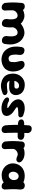

<svg xmlns="http://www.w3.org/2000/svg" viewBox="1705 -2396 707 4157"><g transform="rotate(90 2058.5 -317.5)"><path d="M460 -9Q430 -18 415.5 -34.5Q401 -51 396.5 -69Q392 -87 392 -100Q392 -113 392 -113Q401 -170 399 -224Q397 -278 379 -310Q364 -334 340 -341.5Q316 -349 289.5 -341.5Q263 -334 240 -313Q217 -291 208 -263Q199 -235 197.5 -207Q196 -179 194 -159Q194 -136 193.5 -122.5Q193 -109 193.5 -100.5Q194 -92 193 -80Q193 -80 192.5 -72.5Q192 -65 187.5 -54.5Q183 -44 170.5 -36Q158 -28 133 -26Q113 -25 97 -36.5Q81 -48 72 -59Q63 -70 63 -70Q54 -83 52 -96.5Q50 -110 51 -130Q52 -150 49 -181Q44 -221 43 -247Q42 -273 46 -293Q50 -313 59 -331.5Q68 -350 84 -374Q106 -402 139.5 -427Q173 -452 212.5 -469Q252 -486 294 -491.5Q336 -497 374 -486Q397 -479 424 -465.5Q451 -452 478 -428Q505 -404 527 -367.5Q549 -331 563 -277Q574 -229 574 -183Q574 -137 564 -72Q564 -72 561 -59Q558 -46 548 -31.5Q538 -17 517.5 -9Q497 -1 460 -9ZM130 -1Q105 -3 89 -12.5Q73 -22 63 -34.5Q53 -47 48.5 -56Q44 -65 44 -65Q38 -119 35.5 -163Q33 -207 33 -248Q33 -289 36 -335.5Q39 -382 44 -442Q44 -442 46 -451Q48 -460 55.5 -471.5Q63 -483 79 -492Q95 -501 123 -500Q152 -499 169.5 -487Q187 -475 195.5 -460Q204 -445 206.5 -433.5Q209 -422 209 -422Q206 -374 204.5 -333Q203 -292 203 -251.5Q203 -211 204 -165.5Q205 -120 208 -64Q208 -64 206.5 -54Q205 -44 197.5 -31Q190 -18 174.5 -8.5Q159 1 130 -1ZM829 -9Q799 -18 784.5 -34.5Q770 -51 765 -69Q760 -87 760.5 -100Q761 -113 761 -113Q770 -170 767.5 -224Q765 -278 747 -310Q733 -334 709 -341.5Q685 -349 658 -341.5Q631 -334 609 -313Q586 -291 577 -263Q568 -235 566.5 -207Q565 -179 563 -159Q563 -136 562.5 -123.5Q562 -111 562 -103.5Q562 -96 560 -84Q560 -84 559.5 -76Q559 -68 554.5 -57.5Q550 -47 537.5 -38.5Q525 -30 501 -28Q480 -27 464.5 -38Q449 -49 440 -60.5Q431 -72 431 -72Q423 -84 421.5 -97.5Q420 -111 420 -131Q420 -151 419 -181Q414 -221 413 -247Q412 -273 415.5 -293Q419 -313 427.5 -331.5Q436 -350 452 -374Q475 -402 508.5 -427Q542 -452 581.5 -469Q621 -486 663 -491.5Q705 -497 743 -486Q766 -479 793 -465.5Q820 -452 847 -428Q874 -404 896 -367.5Q918 -331 932 -277Q943 -229 942.5 -183Q942 -137 932 -72Q932 -72 929.5 -59Q927 -46 917 -31.5Q907 -17 886 -9Q865 -1 829 -9Z M1187 -8Q1164 -14 1137 -28Q1110 -42 1083.5 -66Q1057 -90 1034.5 -127Q1012 -164 998 -218Q988 -267 988 -314Q988 -361 998 -426Q998 -426 1000.5 -439Q1003 -452 1013 -467Q1023 -482 1044 -490.5Q1065 -499 1101 -489Q1131 -481 1145.5 -464Q1160 -447 1165 -429Q1170 -411 1169.5 -398Q1169 -385 1169 -385Q1160 -328 1162.5 -273Q1165 -218 1183 -184Q1194 -167 1210 -158.5Q1226 -150 1244.5 -149.5Q1263 -149 1279 -154.5Q1295 -160 1306 -169Q1316 -180 1321 -209Q1326 -238 1325.5 -271Q1325 -304 1319 -327Q1314 -351 1309.5 -369.5Q1305 -388 1302.5 -403.5Q1300 -419 1298 -432Q1298 -432 1299 -441Q1300 -450 1306.5 -462Q1313 -474 1328 -484Q1343 -494 1371 -496Q1398 -499 1419 -487.5Q1440 -476 1452.5 -463.5Q1465 -451 1465 -451Q1479 -432 1496.5 -395Q1514 -358 1522 -313Q1530 -259 1527 -219.5Q1524 -180 1511.5 -148.5Q1499 -117 1477 -84Q1454 -57 1421 -37Q1388 -17 1348 -6.5Q1308 4 1267 4Q1226 4 1187 -8Z M1784 11Q1718 -2 1677 -28.5Q1636 -55 1613.5 -90.5Q1591 -126 1582.5 -166Q1574 -206 1574 -246Q1573 -298 1591 -345Q1609 -392 1644 -428.5Q1679 -465 1727 -484.5Q1775 -504 1833 -500Q1892 -496 1931.5 -477Q1971 -458 1994.5 -430.5Q2018 -403 2028 -371.5Q2038 -340 2039 -310Q2040 -263 2014.5 -223.5Q1989 -184 1928 -168Q1912 -165 1891 -163.5Q1870 -162 1847.5 -162Q1825 -162 1804 -163.5Q1783 -165 1766 -166.5Q1749 -168 1738.5 -169Q1728 -170 1728 -170Q1732 -160 1741.5 -146.5Q1751 -133 1770 -123Q1789 -113 1822 -113Q1861 -115 1886.5 -117Q1912 -119 1927 -121Q1942 -123 1948.5 -124.5Q1955 -126 1955 -126Q1955 -126 1963 -126Q1971 -126 1983 -124Q1995 -122 2008 -115Q2021 -108 2030 -94Q2041 -79 2039.5 -66.5Q2038 -54 2032.5 -45Q2027 -36 2021 -31.5Q2015 -27 2015 -27Q2015 -27 1994.5 -18.5Q1974 -10 1940.5 0Q1907 10 1866 14.5Q1825 19 1784 11ZM1733 -275 1855 -276Q1855 -276 1859 -277Q1863 -278 1870 -279.5Q1877 -281 1883.5 -285.5Q1890 -290 1894 -298Q1898 -306 1898 -318Q1898 -338 1890.5 -351.5Q1883 -365 1866 -371Q1849 -377 1818 -375Q1799 -373 1783 -362Q1767 -351 1755 -335Q1743 -319 1737 -302.5Q1731 -286 1733 -275Z M2269 -122Q2315 -117 2318 -128Q2321 -139 2287 -160Q2272 -170 2253.5 -181.5Q2235 -193 2216 -207.5Q2197 -222 2180 -241Q2163 -260 2150 -284Q2137 -308 2132 -339Q2125 -385 2148 -422Q2171 -459 2219.5 -480.5Q2268 -502 2336.5 -499.5Q2405 -497 2488 -463Q2488 -463 2493.5 -458.5Q2499 -454 2506 -445.5Q2513 -437 2517.5 -425Q2522 -413 2519 -397Q2517 -384 2509 -376.5Q2501 -369 2492 -365.5Q2483 -362 2476 -361Q2469 -360 2469 -360Q2469 -360 2464 -360.5Q2459 -361 2449.5 -360.5Q2440 -360 2427.5 -360Q2415 -360 2400.5 -359Q2386 -358 2370 -357Q2354 -356 2337 -353Q2319 -350 2308.5 -345.5Q2298 -341 2299 -332.5Q2300 -324 2316 -310.5Q2332 -297 2367 -276Q2417 -246 2447.5 -210Q2478 -174 2487.5 -137Q2497 -100 2482 -65Q2471 -38 2439.5 -21Q2408 -4 2365 1.5Q2322 7 2275 0.5Q2228 -6 2183.5 -25.5Q2139 -45 2107 -78Q2107 -78 2102 -84Q2097 -90 2092.5 -100Q2088 -110 2088.5 -122Q2089 -134 2099 -146Q2109 -157 2122 -159.5Q2135 -162 2148 -160Q2161 -158 2169 -155Q2177 -152 2177 -152Q2177 -152 2184 -148Q2191 -144 2204 -138Q2217 -132 2234 -127.5Q2251 -123 2269 -122Z M2788 1Q2759 1 2740.5 -10.5Q2722 -22 2712 -37Q2702 -52 2698 -63.5Q2694 -75 2694 -75Q2690 -118 2687 -169Q2684 -220 2683.5 -274.5Q2683 -329 2684 -384Q2685 -439 2688 -493Q2691 -547 2695 -596Q2695 -596 2697.5 -605Q2700 -614 2708.5 -625.5Q2717 -637 2733 -645Q2749 -653 2776 -650Q2806 -647 2822.5 -635Q2839 -623 2847 -608.5Q2855 -594 2858 -583Q2861 -572 2861 -572Q2859 -533 2857.5 -485Q2856 -437 2855 -384Q2854 -331 2854 -275.5Q2854 -220 2855.5 -166Q2857 -112 2860 -63Q2860 -63 2858 -53.5Q2856 -44 2849.5 -31Q2843 -18 2828.5 -8.5Q2814 1 2788 1ZM2930 -346Q2851 -347 2780.5 -349.5Q2710 -352 2655 -353Q2655 -353 2643 -354.5Q2631 -356 2613.5 -362.5Q2596 -369 2582.5 -382.5Q2569 -396 2566 -420Q2564 -441 2572 -453.5Q2580 -466 2592 -472.5Q2604 -479 2613.5 -482Q2623 -485 2623 -485Q2631 -486 2653 -487Q2675 -488 2706 -488.5Q2737 -489 2773 -489.5Q2809 -490 2845 -490.5Q2881 -491 2913 -491Q2913 -491 2922.5 -490Q2932 -489 2946.5 -485.5Q2961 -482 2975 -473.5Q2989 -465 2998.5 -450.5Q3008 -436 3007 -413Q3006 -386 2994 -371.5Q2982 -357 2967 -352Q2952 -347 2941 -346.5Q2930 -346 2930 -346Z M3119 -55Q3097 -53 3084.5 -67.5Q3072 -82 3067 -102Q3062 -122 3061 -137.5Q3060 -153 3060 -153Q3053 -183 3050.5 -200Q3048 -217 3049 -227Q3050 -237 3051 -245.5Q3052 -254 3052 -266Q3056 -325 3080 -371Q3104 -417 3143 -447Q3182 -477 3229 -489Q3287 -500 3333 -494.5Q3379 -489 3412.5 -473Q3446 -457 3467 -437Q3467 -437 3472.5 -431Q3478 -425 3485 -414.5Q3492 -404 3495 -390.5Q3498 -377 3493.5 -362Q3489 -347 3472 -332Q3457 -318 3436 -318Q3415 -318 3396.5 -324Q3378 -330 3365 -336Q3352 -342 3352 -342Q3338 -350 3313 -348Q3288 -346 3263 -332Q3241 -318 3224.5 -298.5Q3208 -279 3204 -254Q3202 -232 3200 -214Q3198 -196 3197.5 -179.5Q3197 -163 3197 -144.5Q3197 -126 3198 -104Q3198 -104 3192 -93Q3186 -82 3169 -70.5Q3152 -59 3119 -55ZM3131 -1Q3106 -3 3090 -12.5Q3074 -22 3064 -34.5Q3054 -47 3049.5 -56Q3045 -65 3045 -65Q3039 -119 3036.5 -163Q3034 -207 3034 -248Q3034 -289 3037 -335.5Q3040 -382 3045 -442Q3045 -442 3047 -451Q3049 -460 3056.5 -471.5Q3064 -483 3080 -492Q3096 -501 3124 -500Q3153 -499 3170.5 -487Q3188 -475 3196.5 -460Q3205 -445 3207.5 -433.5Q3210 -422 3210 -422Q3207 -374 3205.5 -333Q3204 -292 3204 -251.5Q3204 -211 3205 -165.5Q3206 -120 3209 -64Q3209 -64 3207.5 -54Q3206 -44 3198.5 -31Q3191 -18 3175.5 -8.5Q3160 1 3131 -1Z M3774 0Q3720 1 3673.5 -17.5Q3627 -36 3591.5 -69.5Q3556 -103 3536.5 -147.5Q3517 -192 3517 -242Q3518 -300 3538.5 -347Q3559 -394 3594 -428Q3629 -462 3676 -480Q3723 -498 3777 -499Q3861 -500 3916.5 -473.5Q3972 -447 4000 -391.5Q4028 -336 4028 -250Q4028 -200 4014 -155.5Q4000 -111 3969.5 -76.5Q3939 -42 3891 -21.5Q3843 -1 3774 0ZM3781 -152Q3800 -152 3818 -160.5Q3836 -169 3849.5 -184.5Q3863 -200 3871 -220Q3879 -240 3879 -261Q3879 -298 3867.5 -321.5Q3856 -345 3836.5 -356.5Q3817 -368 3791 -368Q3772 -368 3755 -357.5Q3738 -347 3725 -330.5Q3712 -314 3705 -293Q3698 -272 3698 -250Q3698 -222 3708 -199.5Q3718 -177 3737 -164.5Q3756 -152 3781 -152ZM4015 0Q3988 0 3970.5 -8.5Q3953 -17 3945 -25.5Q3937 -34 3937 -34Q3930 -107 3924.5 -176Q3919 -245 3919.5 -318Q3920 -391 3927 -471Q3927 -471 3935 -479Q3943 -487 3960.5 -494.5Q3978 -502 4007 -500Q4037 -497 4053.5 -482.5Q4070 -468 4076 -450.5Q4082 -433 4083 -420Q4084 -407 4084 -407Q4080 -356 4077.5 -319Q4075 -282 4075.5 -246.5Q4076 -211 4078 -169Q4080 -127 4083 -65Q4083 -65 4081.5 -55.5Q4080 -46 4074 -33Q4068 -20 4054 -10Q4040 0 4015 0Z"/></g></svg>

Font: Sour Gummy Black ExtraBold
Style: Regular
Weight: 800
Version: Version 1.000